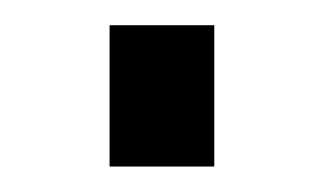

<svg xmlns="http://www.w3.org/2000/svg" viewBox="-20 -423 252 150"><path d="M65.6 -292.9V-403.3H147.4V-292.9Z"/></svg>

Font: Archivo SemiBold ExtraCondensed
Style: Regular
Weight: 600
Width: 2
Version: Version 2.001